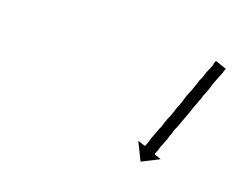

<svg xmlns="http://www.w3.org/2000/svg" viewBox="-43 -604 387 306"><g transform="rotate(15 150.0 -451.0)"><path d="M299 -534Q297 -530 297 -529Q296 -527 295 -525Q294 -523 293 -521Q292 -519 290.5 -516Q289 -513 288 -511Q285 -505 283 -499Q281 -495 279.5 -491.5Q278 -488 276 -485Q275 -481 273 -477.5Q271 -474 270 -471Q266 -464 263 -456Q260 -449 256 -441Q252 -432 249 -426Q247 -423 245.5 -419.5Q244 -416 243 -413Q241 -410 240 -406.5Q239 -403 237 -400Q236 -398 235 -395.5Q234 -393 232 -390Q231 -388 230.5 -386Q230 -384 229 -382Q228 -381 227.5 -379.5Q227 -378 226 -377Q226 -376 226 -375L237 -370L207 -358L195 -389L207 -384Q208 -385 208 -385Q209 -387 209.5 -388Q210 -389 211 -391Q212 -393 214 -399Q217 -405 219 -409Q222 -416 225 -421Q226 -424 227.5 -427.5Q229 -431 231 -435Q233 -438 234.5 -441.5Q236 -445 238 -449Q240 -455 245 -464Q248 -471 251 -479Q253 -483 255 -486.5Q257 -490 258 -493Q260 -497 261.5 -500.5Q263 -504 264 -507Q266 -510 267.5 -513Q269 -516 270 -519Q271 -522 272.5 -524.5Q274 -527 275 -529Q276 -531 277 -533Q278 -535 279 -537Q279 -539 279.5 -540Q280 -541 281 -543Q281 -543 282 -544L300 -536Q300 -536 299 -534Z"/></g></svg>

Font: FRB American Cursive Just Arrows Light
Style: Italic
Weight: 300
Italic angle: -25°
Version: Version 2.0;Modular Font Editor K font №1